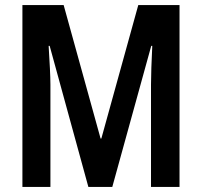

<svg xmlns="http://www.w3.org/2000/svg" viewBox="-20 -734 792 754"><path d="M327 0H421L574 -554H578C575 -490 573 -440 573 -402V0H685V-714H523L378 -190H375L230 -714H68V0H178V-402C178 -436 175 -488 171 -554H175Z"/></svg>

Font: Noto Sans Devanagari ExtraCondensed SemiBold
Style: Regular
Weight: 600
Width: 2
Designer: Jelle Bosma - Monotype Design Team
Foundry: Monotype Imaging Inc.
Version: Version 2.004